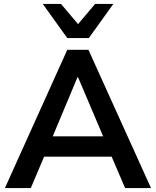

<svg xmlns="http://www.w3.org/2000/svg" viewBox="-20 -959 794 979"><path d="M5 0 323 -705H431L750 0H618L533 -198L588 -160H166L221 -198L137 0ZM375 -565 236 -233 210 -264H544L519 -233L378 -565ZM323 -765 198 -939H291L378 -836L465 -939H558L433 -765Z"/></svg>

Font: Nunito Sans 11pt
Style: Bold
Weight: 700
Version: Version 3.101;gftools[0.9.27]